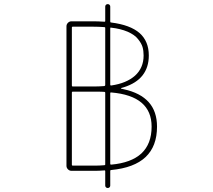

<svg xmlns="http://www.w3.org/2000/svg" viewBox="-20 -857 1040 938"><path d="M494.1 49.8V-20.5Q494.1 -25.4 489.3 -24.4H488.3Q463.9 -22.5 446.3 -22.5H329.1Q319.3 -22.5 312 -29.8Q304.7 -37.1 304.7 -46.9V-728.5Q304.7 -738.3 312 -745.6Q319.3 -752.9 329.1 -752.9H435.5Q458 -752.9 488.3 -751H489.3Q494.1 -750 494.1 -754.9V-825.2Q494.1 -830.1 497.6 -833.5Q501 -836.9 506.3 -836.9Q511.7 -836.9 515.1 -833.5Q518.6 -830.1 518.6 -825.2V-752Q518.6 -747.1 522.5 -747.1Q616.2 -735.4 662.1 -695.3Q707 -655.3 707 -585.9Q707 -528.3 676.8 -489.3Q646.5 -450.2 585 -430.7L571.3 -426.8Q571.3 -425.8 571.3 -425.3Q571.3 -424.8 572.3 -423.8L585 -420.9Q666 -403.3 706.5 -357.9Q747.1 -312.5 747.1 -238.3Q747.1 -142.6 691.4 -89.8Q635.7 -37.1 523.4 -26.4Q518.6 -26.4 518.6 -21.5V49.8Q518.6 54.7 515.1 58.1Q511.7 61.5 506.3 61.5Q501 61.5 497.6 58.1Q494.1 54.7 494.1 49.8ZM331.1 -51.8Q331.1 -47.9 335 -47.9H446.3Q464.8 -47.9 489.3 -49.8Q494.1 -49.8 494.1 -53.7V-403.3Q494.1 -408.2 489.3 -408.2Q481.4 -409.2 446.3 -409.2H335Q331.1 -409.2 331.1 -405.3ZM518.6 -56.6Q518.6 -52.7 522.5 -52.7Q522.5 -52.7 522.5 -52.7H523.4Q621.1 -61.5 670.9 -107.4Q720.7 -154.3 720.7 -238.3Q720.7 -388.7 523.4 -405.3H522.5Q518.6 -406.2 518.6 -401.4ZM331.1 -439.5Q331.1 -434.6 335 -434.6H446.3Q464.8 -434.6 489.3 -436.5Q494.1 -437.5 494.1 -441.4V-720.7Q494.1 -724.6 489.3 -724.6Q460.9 -726.6 435.5 -726.6H335Q331.1 -726.6 331.1 -722.7ZM518.6 -443.4Q518.6 -439.5 521.5 -439.5Q522.5 -439.5 522.5 -439.5H524.4Q597.7 -450.2 639.6 -487.3Q681.6 -525.4 681.6 -585.9Q681.6 -609.4 676.3 -627.4Q670.9 -645.5 654.3 -666Q638.7 -686.5 603.5 -702.1Q568.4 -716.8 524.4 -721.7H522.5Q522.5 -722.7 522.5 -722.7Q518.6 -722.7 518.6 -717.8Z"/></svg>

Font: Rounded-X Mgen+ 2m thin
Style: Regular
Weight: 100
Designer: [Source Han Sans]
Ryoko NISHIZUKA  (kana & ideographs); Paul D. Hunt (Latin, Greek & Cyrillic); Wenlong ZHANG  (bopomofo
Version: Version 1.059.20150602